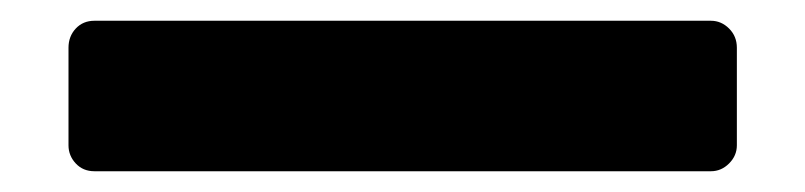

<svg xmlns="http://www.w3.org/2000/svg" viewBox="-20 -93 776 185"><path d="M71 72Q60 72 53 64.5Q46 57 46 47V-47Q46 -58 53 -65.5Q60 -73 71 -73H665Q675 -73 682.5 -65.5Q690 -58 690 -47V47Q690 57 682.5 64.5Q675 72 665 72Z"/></svg>

Font: Rubik
Style: Bold
Weight: 700
Designer: Hubert and Fischer
Foundry: Hubert and Fischer
Version: Version 2.300;gftools[0.9.30]